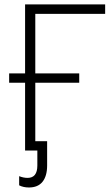

<svg xmlns="http://www.w3.org/2000/svg" viewBox="-20 -683 506 871"><path d="M140.1 -350.1H339.4V-307.6H140.1V-42.5H193.8V67.9Q193.8 115.2 173.1 141.4Q152.3 167.5 111.3 167.5Q85.9 167.5 66.9 157.7V116.2Q86.9 124 105 124Q149.4 124 149.4 67.9V0H93.8V-307.6H21.5V-350.1H93.8V-663.1H457V-620.1H140.1Z"/></svg>

Font: Bpm'online Open Sans Light
Style: Regular
Weight: 300
Foundry: Ascender Corporation
Version: Version 1.10